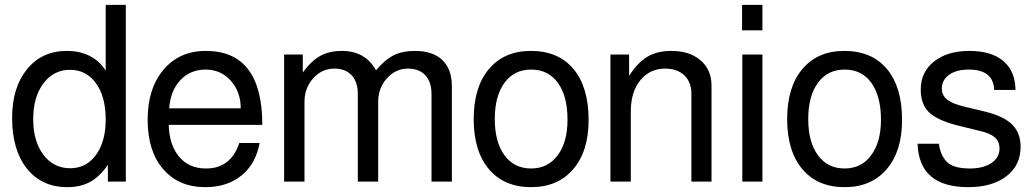

<svg xmlns="http://www.w3.org/2000/svg" viewBox="-20 -749 4264 792"><path d="M499 -729V0H425V-69Q391 -20 351.5 1.5Q312 23 258 23Q152 23 91 -53.5Q30 -130 30 -263Q30 -388 91.5 -463.5Q153 -539 255 -539Q363 -539 416 -458V-729ZM269 -461Q201 -461 159 -405Q117 -349 117 -258Q117 -166 159 -110.5Q201 -55 270 -55Q336 -55 376 -110Q416 -165 416 -256Q416 -350 376 -405.5Q336 -461 269 -461Z M1062 -234H676Q678 -152 718.5 -103Q759 -54 830 -54Q932 -54 967 -159H1051Q1035 -73 976 -25Q917 23 827 23Q717 23 653 -51.5Q589 -126 589 -255Q589 -384 654.5 -461.5Q720 -539 829 -539Q1062 -539 1062 -234ZM678 -302H973Q973 -370 932 -416Q891 -462 828 -462Q765 -462 724 -418.5Q683 -375 678 -302Z M1152 -524H1229V-450Q1263 -497 1300.5 -518Q1338 -539 1390 -539Q1487 -539 1531 -459Q1568 -503 1604 -521Q1640 -539 1692 -539Q1765 -539 1804.5 -501.5Q1844 -464 1844 -393V0H1760V-361Q1760 -411 1734.5 -438.5Q1709 -466 1663 -466Q1612 -466 1576 -426Q1540 -386 1540 -329V0H1456V-361Q1456 -411 1430.5 -438.5Q1405 -466 1359 -466Q1308 -466 1272 -426Q1236 -386 1236 -329V0H1152Z M2170 -539Q2283 -539 2345.5 -464.5Q2408 -390 2408 -254Q2408 -125 2344.5 -51Q2281 23 2171 23Q2059 23 1996.5 -51.5Q1934 -126 1934 -258Q1934 -390 1997 -464.5Q2060 -539 2170 -539ZM2171 -462Q2101 -462 2061 -407.5Q2021 -353 2021 -258Q2021 -163 2061 -108.5Q2101 -54 2171 -54Q2240 -54 2280.5 -108.5Q2321 -163 2321 -255Q2321 -352 2281.5 -407Q2242 -462 2171 -462Z M2498 -524H2575V-436Q2610 -491 2650.5 -515Q2691 -539 2749 -539Q2825 -539 2870 -500Q2915 -461 2915 -396V0H2832V-363Q2832 -410 2803 -438Q2774 -466 2724 -466Q2660 -466 2621 -417.5Q2582 -369 2582 -289V0H2498Z M3125 -524V0H3042V-524ZM3125 -729V-624H3041V-729Z M3463 -539Q3576 -539 3638.5 -464.5Q3701 -390 3701 -254Q3701 -125 3637.5 -51Q3574 23 3464 23Q3352 23 3289.5 -51.5Q3227 -126 3227 -258Q3227 -390 3290 -464.5Q3353 -539 3463 -539ZM3464 -462Q3394 -462 3354 -407.5Q3314 -353 3314 -258Q3314 -163 3354 -108.5Q3394 -54 3464 -54Q3533 -54 3573.5 -108.5Q3614 -163 3614 -255Q3614 -352 3574.5 -407Q3535 -462 3464 -462Z M3853 -156Q3859 -109 3885.5 -81.5Q3912 -54 3981 -54Q4036 -54 4069.5 -76.5Q4103 -99 4103 -136Q4103 -165 4084 -182Q4065 -199 4022 -209L3944 -228Q3851 -250 3814.5 -283.5Q3778 -317 3778 -379Q3778 -452 3833 -495.5Q3888 -539 3979 -539Q4070 -539 4119 -497Q4168 -455 4169 -378H4081Q4078 -462 3976 -462Q3925 -462 3895 -440.5Q3865 -419 3865 -383Q3865 -355 3888 -337.5Q3911 -320 3962 -308L4042 -289Q4120 -270 4155 -235.5Q4190 -201 4190 -143Q4190 -67 4131.5 -22Q4073 23 3974 23Q3771 23 3765 -156Z"/></svg>

Font: ColatingCofangSans
Style: Regular
Weight: 400
Foundry: GNU
Version: Version 412.227;June 27, 2022;FontCreator 11.0.0.2412 32-bit